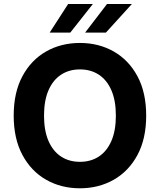

<svg xmlns="http://www.w3.org/2000/svg" viewBox="-20 -958 822 987"><path d="M731.5 -363.6Q731.5 -244.7 686.6 -161.2Q641.7 -77.8 564.5 -33.9Q487.2 9.9 391 9.9Q294 9.9 217 -34.1Q139.9 -78.1 95.2 -161.6Q50.4 -245 50.4 -363.6Q50.4 -482.6 95.2 -566.1Q139.9 -649.5 217 -693.4Q294 -737.2 391 -737.2Q487.2 -737.2 564.5 -693.4Q641.7 -649.5 686.6 -566.1Q731.5 -482.6 731.5 -363.6ZM575.6 -363.6Q575.6 -440.7 552.7 -493.6Q529.8 -546.5 488.3 -573.9Q446.7 -601.2 391 -601.2Q335.2 -601.2 293.7 -573.9Q252.1 -546.5 229.2 -493.6Q206.3 -440.7 206.3 -363.6Q206.3 -286.6 229.2 -233.7Q252.1 -180.8 293.7 -153.4Q335.2 -126.1 391 -126.1Q446.7 -126.1 488.3 -153.4Q529.8 -180.8 552.7 -233.7Q575.6 -286.6 575.6 -363.6ZM417.6 -790.5 530.2 -937.5H658L524.5 -790.5ZM235.4 -790.5 330.3 -937.5H457.4L341.3 -790.5Z"/></svg>

Font: InterMG
Style: Bold
Weight: 700
Designer: Rasmus Andersson
Foundry: rsms
Version: Version 3.019;December 26, 2023;FontCreator 15.0.0.2955 64-b